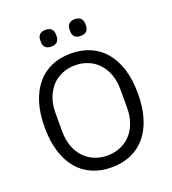

<svg xmlns="http://www.w3.org/2000/svg" viewBox="-159 -1013 1026 1145"><g transform="rotate(-20 354.0 -441.0)"><path d="M354 12Q286 12 231.5 -11.5Q177 -35 138.5 -80.5Q100 -126 79 -193.5Q58 -261 58 -349Q58 -437 79 -504Q100 -571 138.5 -617Q177 -663 231.5 -686.5Q286 -710 354 -710Q421 -710 476 -686.5Q531 -663 569.5 -617Q608 -571 629 -504Q650 -437 650 -349Q650 -261 629 -193.5Q608 -126 569.5 -80.5Q531 -35 476 -11.5Q421 12 354 12ZM354 -63Q399 -63 437 -79Q475 -95 502.5 -125Q530 -155 545 -197Q560 -239 560 -291V-407Q560 -459 545 -501Q530 -543 502.5 -573Q475 -603 437 -619Q399 -635 354 -635Q309 -635 271 -619Q233 -603 205.5 -573Q178 -543 163 -501Q148 -459 148 -407V-291Q148 -239 163 -197Q178 -155 205.5 -125Q233 -95 271 -79Q309 -63 354 -63ZM261 -788Q235 -788 223 -801Q211 -814 211 -835V-847Q211 -868 223 -881Q235 -894 261 -894Q287 -894 299 -881Q311 -868 311 -847V-835Q311 -814 299 -801Q287 -788 261 -788ZM447 -788Q421 -788 409 -801Q397 -814 397 -835V-847Q397 -868 409 -881Q421 -894 447 -894Q473 -894 485 -881Q497 -868 497 -847V-835Q497 -814 485 -801Q473 -788 447 -788Z"/></g></svg>

Font: IBM Plex Sans Hebrew
Style: Regular
Weight: 400
Designer: Mike Abbink, Paul van der Laan, Pieter van Rosmalen, Yanek Iontef
Foundry: Bold Monday
Version: Version 1.2